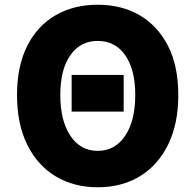

<svg xmlns="http://www.w3.org/2000/svg" viewBox="-20 -778 826 812"><path d="M283 -306V-461H503V-306ZM393 14Q292 14 215 -32.5Q138 -79 95 -166.5Q52 -254 52 -376Q52 -498 95 -583.5Q138 -669 215 -713.5Q292 -758 393 -758Q495 -758 571.5 -713Q648 -668 691 -583Q734 -498 734 -376Q734 -254 691 -166.5Q648 -79 571.5 -32.5Q495 14 393 14ZM393 -140Q467 -140 509.5 -204Q552 -268 552 -376Q552 -484 509.5 -544.5Q467 -605 393 -605Q320 -605 277.5 -544.5Q235 -484 235 -376Q235 -268 277.5 -204Q320 -140 393 -140Z"/></svg>

Font: Source Han Sans TC Heavy
Style: Regular
Weight: 900
Designer: Ryoko NISHIZUKA Ë•øÂ°öÊ∂ºÂ≠ê (kana, bopomofo & ideographs); Paul D. Hunt (Latin, Greek & Cyrillic); Sandoll Communicatio
Foundry: Adobe
Version: Version 2.004;hotconv 1.0.118;makeotfexe 2.5.65603